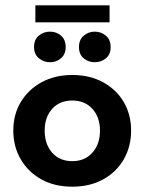

<svg xmlns="http://www.w3.org/2000/svg" viewBox="-20 -692 544 722"><path d="M252 10Q185 10 135.5 -17.5Q86 -45 58 -93Q30 -141 30 -201Q30 -261 58 -308Q86 -355 136 -382.5Q186 -410 252 -410Q318 -410 368 -382.5Q418 -355 445.5 -308Q473 -261 473 -201Q473 -141 445.5 -93Q418 -45 368 -17.5Q318 10 252 10ZM252 -86Q299 -86 327.5 -118Q356 -150 356 -201Q356 -251 327.5 -282.5Q299 -314 252 -314Q204 -314 176 -282.5Q148 -251 148 -201Q148 -150 176 -118Q204 -86 252 -86ZM168 -458Q144 -458 126 -473Q108 -488 108 -515Q108 -543 126 -558Q144 -573 168 -573Q192 -573 209.5 -558Q227 -543 227 -515Q227 -488 209.5 -473Q192 -458 168 -458ZM336 -458Q313 -458 295 -472.5Q277 -487 277 -515Q277 -543 295 -558Q313 -573 336 -573Q360 -573 378 -558Q396 -543 396 -515Q396 -487 378 -472.5Q360 -458 336 -458ZM113 -608V-672H392V-608Z"/></svg>

Font: Rokkitt SemiBold
Style: Bold
Weight: 700
Version: Version 3.103